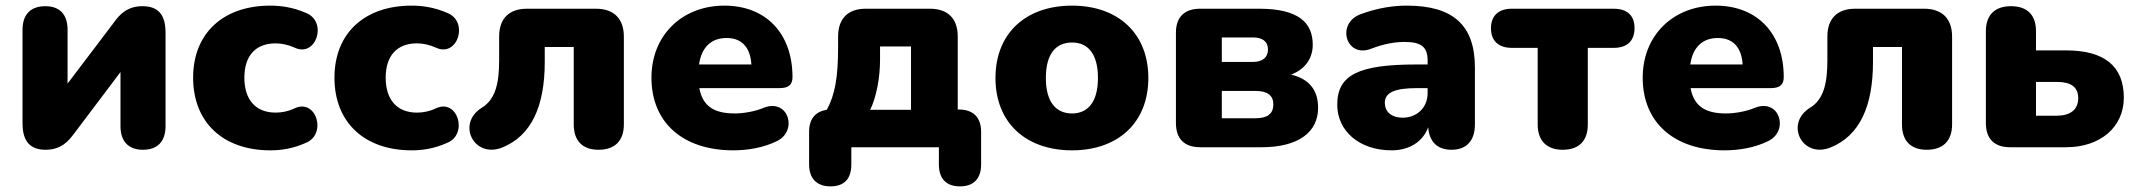

<svg xmlns="http://www.w3.org/2000/svg" viewBox="-20 -523 7587 682"><path d="M142 9C198 9 224 -23 242 -47L408 -267V-75C408 -21 436 9 488 9C540 9 568 -21 568 -75V-407C568 -472 541 -501 486 -501C431 -501 404 -470 386 -445L220 -226V-417C220 -472 192 -501 141 -501C89 -501 60 -472 60 -417V-85C60 -21 87 9 142 9Z M940 11C979 11 1020 5 1065 -15C1143 -45 1104 -175 1026 -138C1003 -127 980 -123 959 -123C888 -123 848 -169 848 -247C848 -325 888 -369 959 -369C980 -369 1004 -364 1026 -354C1103 -317 1145 -446 1067 -477C1021 -497 979 -503 940 -503C774 -503 666 -406 666 -247C666 -87 774 11 940 11Z M1442 11C1481 11 1522 5 1567 -15C1645 -45 1606 -175 1528 -138C1505 -127 1482 -123 1461 -123C1390 -123 1350 -169 1350 -247C1350 -325 1390 -369 1461 -369C1482 -369 1506 -364 1528 -354C1605 -317 1647 -446 1569 -477C1523 -497 1481 -503 1442 -503C1276 -503 1168 -406 1168 -247C1168 -87 1276 11 1442 11Z M2106 9C2164 9 2196 -23 2196 -81V-393C2196 -457 2160 -492 2097 -492H1852C1788 -492 1753 -457 1753 -393V-309C1753 -230 1741 -170 1691 -140C1601 -84 1663 41 1764 1C1868 -41 1915 -146 1915 -303V-356H2018V-81C2018 -23 2049 9 2106 9Z M2585 11C2638 11 2693 1 2738 -21C2815 -56 2782 -173 2695 -141C2660 -126 2618 -120 2590 -120C2516 -120 2476 -146 2464 -210H2749C2781 -210 2795 -222 2795 -249C2795 -404 2701 -503 2553 -503C2403 -503 2294 -398 2294 -247C2294 -89 2404 11 2585 11ZM2561 -388C2613 -388 2645 -357 2649 -294H2463C2472 -356 2507 -388 2561 -388Z M2930 139C2979 139 3004 112 3004 61V0H3315V61C3315 112 3341 139 3390 139C3438 139 3465 112 3465 61V-55C3465 -106 3437 -134 3386 -134H3382V-393C3382 -457 3347 -492 3283 -492H3055C2992 -492 2957 -457 2957 -393V-359C2957 -247 2946 -187 2917 -133C2876 -127 2854 -100 2854 -55V61C2854 112 2882 139 2930 139ZM3071 -133C3093 -178 3106 -247 3106 -311V-358H3216V-133Z M3788 11C3951 11 4059 -87 4059 -246C4059 -405 3951 -503 3788 -503C3624 -503 3516 -405 3516 -246C3516 -87 3624 11 3788 11ZM3788 -120C3733 -120 3695 -158 3695 -246C3695 -335 3733 -372 3788 -372C3842 -372 3880 -335 3880 -246C3880 -158 3842 -120 3788 -120Z M4461 0C4593 0 4662 -54 4662 -140C4662 -199 4634 -242 4566 -258C4614 -276 4643 -314 4643 -364C4643 -442 4593 -492 4453 -492H4243C4187 -492 4157 -462 4157 -407V-86C4157 -30 4187 0 4243 0ZM4320 -390H4431C4464 -390 4484 -376 4484 -347C4484 -319 4464 -303 4431 -303H4320ZM4320 -200H4440C4482 -200 4503 -184 4503 -152C4503 -119 4482 -103 4440 -103H4320Z M4923 11C4988 11 5035 -21 5053 -71C5057 -19 5086 9 5136 9C5189 9 5219 -23 5219 -81V-283C5219 -434 5141 -503 4977 -503C4932 -503 4877 -496 4814 -473C4725 -441 4760 -317 4848 -349C4897 -368 4936 -374 4969 -374C5029 -374 5051 -356 5051 -308V-294H5013C4807 -294 4730 -258 4730 -151C4730 -58 4808 11 4923 11ZM4963 -105C4921 -105 4899 -127 4899 -158C4899 -194 4934 -210 5013 -210H5051V-192C5051 -140 5012 -105 4963 -105Z M5531 9C5589 9 5620 -23 5620 -81V-353H5712C5760 -353 5786 -378 5786 -423C5786 -468 5760 -492 5712 -492H5350C5303 -492 5276 -467 5276 -423C5276 -378 5303 -353 5350 -353H5442V-81C5442 -23 5474 9 5531 9Z M6106 11C6159 11 6214 1 6259 -21C6336 -56 6303 -173 6216 -141C6181 -126 6139 -120 6111 -120C6037 -120 5997 -146 5985 -210H6270C6302 -210 6316 -222 6316 -249C6316 -404 6222 -503 6074 -503C5924 -503 5815 -398 5815 -247C5815 -89 5925 11 6106 11ZM6082 -388C6134 -388 6166 -357 6170 -294H5984C5993 -356 6028 -388 6082 -388Z M6824 9C6882 9 6914 -23 6914 -81V-393C6914 -457 6878 -492 6815 -492H6570C6506 -492 6471 -457 6471 -393V-309C6471 -230 6459 -170 6409 -140C6319 -84 6381 41 6482 1C6586 -41 6633 -146 6633 -303V-356H6736V-81C6736 -23 6767 9 6824 9Z M7319 0C7441 0 7524 -72 7524 -176C7524 -288 7455 -344 7319 -344H7212V-412C7212 -470 7181 -501 7123 -501C7066 -501 7034 -470 7034 -412V-86C7034 -30 7064 0 7120 0ZM7212 -232H7286C7335 -232 7362 -215 7362 -174C7362 -133 7333 -112 7286 -112H7212Z"/></svg>

Font: Nunito Black
Style: Regular
Weight: 900
Designer: Vernon Adams
Foundry: Vernon Adams
Version: Version 3.602